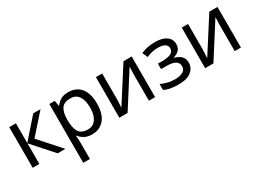

<svg xmlns="http://www.w3.org/2000/svg" viewBox="-28 -1251 2976 2195"><g transform="rotate(-30 1460.0 -153.0)"><path d="M402 -536H498L269 -278L517 0H415L173 -272V0H85V-536H173V-276Z M869 -546Q968 -546 1028.5 -477Q1089 -408 1089 -269Q1089 -132 1028.5 -61Q968 10 868 10Q806 10 765.5 -13.5Q725 -37 702 -68H696Q698 -51 700 -25Q702 1 702 20V240H614V-536H686L698 -463H702Q726 -498 765 -522Q804 -546 869 -546ZM853 -472Q771 -472 737.5 -426Q704 -380 702 -286V-269Q702 -170 734.5 -116.5Q767 -63 855 -63Q904 -63 935.5 -90Q967 -117 982.5 -163.5Q998 -210 998 -270Q998 -362 962.5 -417Q927 -472 853 -472Z M1312 -536V-209Q1312 -197 1311 -173Q1310 -149 1308.5 -125Q1307 -101 1306 -87L1593 -536H1701V0H1619V-316Q1619 -332 1619.5 -358Q1620 -384 1621 -409.5Q1622 -435 1623 -448L1338 0H1229V-536Z M2013 -546Q2105 -546 2159.5 -509.5Q2214 -473 2214 -405Q2214 -356 2187 -327.5Q2160 -299 2113 -286V-282Q2145 -273 2172 -257Q2199 -241 2215.5 -215Q2232 -189 2232 -148Q2232 -81 2176.5 -35.5Q2121 10 2003 10Q1945 10 1898 0.5Q1851 -9 1820 -25V-104Q1854 -88 1900.5 -75Q1947 -62 2002 -62Q2062 -62 2103.5 -82.5Q2145 -103 2145 -153Q2145 -243 1992 -243H1920V-315H1978Q2047 -315 2088.5 -333.5Q2130 -352 2130 -397Q2130 -435 2098.5 -454Q2067 -473 2008 -473Q1964 -473 1930.5 -464.5Q1897 -456 1857 -439L1826 -509Q1910 -546 2013 -546Z M2445 -536V-209Q2445 -197 2444 -173Q2443 -149 2441.5 -125Q2440 -101 2439 -87L2726 -536H2834V0H2752V-316Q2752 -332 2752.5 -358Q2753 -384 2754 -409.5Q2755 -435 2756 -448L2471 0H2362V-536Z"/></g></svg>

Font: Noto IKEA Simplified Chinese
Style: Regular
Weight: 400
Designer: Monotype Design Team
Foundry: Monotype Imaging Inc.
Version: Version 1.100